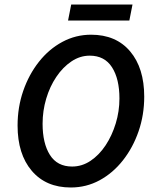

<svg xmlns="http://www.w3.org/2000/svg" viewBox="-20 -820 687 852"><path d="M294 12Q184 12 121 -62Q58 -136 58 -263Q58 -344 83 -416.5Q108 -489 152.5 -545.5Q197 -602 256.5 -634Q316 -666 384 -666Q495 -666 557.5 -592Q620 -518 620 -391Q620 -310 595 -237.5Q570 -165 525.5 -108.5Q481 -52 422 -20Q363 12 294 12ZM300 -81Q344 -81 382 -106.5Q420 -132 448.5 -175Q477 -218 493.5 -272Q510 -326 510 -383Q510 -470 477 -521.5Q444 -573 378 -573Q335 -573 297 -547.5Q259 -522 230 -479Q201 -436 185 -382Q169 -328 169 -271Q169 -184 201.5 -132.5Q234 -81 300 -81ZM282 -729 296 -800H568L554 -729Z"/></svg>

Font: Source Sans 3 Semibold
Style: Italic
Weight: 600
Italic angle: -11°
Designer: Paul D. Hunt
Foundry: Adobe
Version: Version 3.052;hotconv 1.1.0;makeotfexe 2.6.0